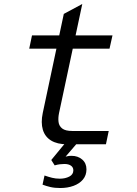

<svg xmlns="http://www.w3.org/2000/svg" viewBox="-20 -726 690 966"><path d="M318 0Q268 0 237 -19Q206 -38 195.5 -73.5Q185 -109 195 -157L301 -656L394 -706L277 -157Q272 -133 274.5 -112.5Q277 -92 293 -79.5Q309 -67 344 -67H527L513 0ZM127 -481 141 -548H546L531 -481ZM283 220Q255 220 233.5 215Q212 210 194 203L204 157Q224 164 242 168.5Q260 173 281 173Q308 173 328.5 162.5Q349 152 349 131Q349 116 337 107.5Q325 99 304 99Q293 99 281 100.5Q269 102 255 106L238 79L321 -22L365 -2L310 62Q321 59 327 58.5Q333 58 340 58Q372 58 393.5 76.5Q415 95 415 126Q415 156 397.5 177Q380 198 350 209Q320 220 283 220Z"/></svg>

Font: Azeret Mono Thin Light
Style: Italic
Weight: 300
Italic angle: -12°
Version: Version 1.002